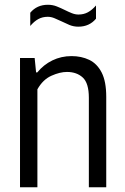

<svg xmlns="http://www.w3.org/2000/svg" viewBox="-20 -786 526 806"><path d="M64 0V-542.5H125.5L131.5 -482H136.5Q163 -514.5 200 -532.5Q237 -550.5 280.5 -550.5Q321.5 -550.5 354.5 -534.8Q387.5 -519 406.8 -481.5Q426 -444 426 -379.5V0H353V-375.5Q353 -437 327.5 -460.5Q302 -484 261 -484Q231.5 -484 195.8 -468Q160 -452 137 -411V0ZM309 -674Q289 -674 271.5 -681.2Q254 -688.5 238 -696.5Q223 -703.5 208.8 -709.5Q194.5 -715.5 180.5 -715.5Q158.5 -715.5 141 -706Q123.5 -696.5 107 -677V-732.5Q135 -766 181 -766Q201 -766 218.5 -759Q236 -752 252 -744Q267 -736.5 281.2 -730.8Q295.5 -725 309.5 -725Q331.5 -725 349 -734.5Q366.5 -744 383 -763V-707.5Q355 -674 309 -674Z"/></svg>

Font: Encode Sans Condensed
Style: Regular
Weight: 400
Width: 3
Designer: Multiple Designers
Foundry: Impallari Type
Version: Version 3.000; ttfautohint (v1.8.3) -l 8 -r 50 -G 200 -x 14 